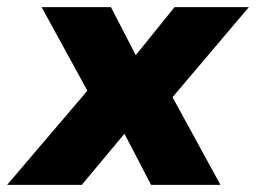

<svg xmlns="http://www.w3.org/2000/svg" viewBox="-73 -520 720 540"><path d="M-53 0 201 -298 205 -206 44 -500H239L317 -349H296L418 -500H627L377 -205L382 -302L547 0H352L267 -163H293L157 0Z"/></svg>

Font: Nunito Sans 9pt Black
Style: Italic
Weight: 900
Italic angle: -9°
Version: Version 3.101;gftools[0.9.27]